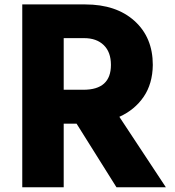

<svg xmlns="http://www.w3.org/2000/svg" viewBox="-20 -792 770 846"><path d="M78.1 33.2V-772.5H355.5Q492.2 -772.5 572.8 -699.7Q653.3 -627 653.3 -505.9Q652.3 -422.9 612.8 -365.2Q573.2 -307.6 505.9 -277.3L710.9 33.2H493.2L317.4 -247.1H260.7V33.2ZM260.7 -396.5H347.7Q468.8 -396.5 468.8 -505.9Q468.8 -562.5 437 -593.3Q405.3 -624 350.6 -624H260.7Z"/></svg>

Font: GenEi M Gothic v2 Heavy
Style: Regular
Weight: 800
Version: Version 2.0